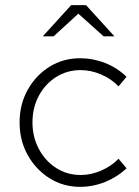

<svg xmlns="http://www.w3.org/2000/svg" viewBox="-20 -715 541 745"><path d="M291 10Q225 10 172 -23.5Q119 -57 87.5 -113.5Q56 -170 56 -240Q56 -310 87.5 -366.5Q119 -423 172 -456Q225 -489 291 -489Q341 -489 388 -470.5Q435 -452 471 -417L440 -380Q412 -409 372.5 -426Q333 -443 293 -443Q240 -443 197.5 -416Q155 -389 130.5 -343Q106 -297 106 -240Q106 -184 130.5 -137.5Q155 -91 197.5 -63.5Q240 -36 293 -36Q333 -36 372.5 -53Q412 -70 440 -99L471 -62Q435 -28 388 -9Q341 10 291 10ZM382 -574 284 -662 188 -574H146L256 -695H314L424 -574Z"/></svg>

Font: Red Hat Text VF
Style: Regular
Weight: 300
Designer: Pentagram, MCKL
Foundry: Pentagram, MCKL
Version: Version 1.023